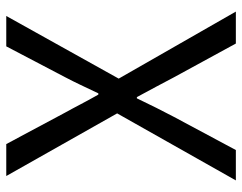

<svg xmlns="http://www.w3.org/2000/svg" viewBox="-100 -673 773 613"><g transform="rotate(-90 286.5 -366.5)"><path d="M17 0H114L220 -198C239 -234 258 -272 279 -316H283C307 -272 327 -234 346 -198L454 0H556L342 -374L542 -733H445L347 -546C329 -512 315 -481 295 -439H291C267 -481 252 -512 233 -546L133 -733H31L231 -379Z"/></g></svg>

Font: Noto Sans Mono CJK SC Regular
Style: Regular
Weight: 400
Designer: Ryoko NISHIZUKA (kana & ideographs); Paul D. Hunt (Latin, Greek & Cyrillic); Wenlong ZHANG (bopomofo); Sandoll Communica
Foundry: Adobe Systems Incorporated
Version: Version 1.005;PS 1.005;hotconv 1.0.96;makeotf.lib2.5.65012